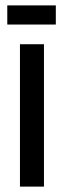

<svg xmlns="http://www.w3.org/2000/svg" viewBox="-20 -692 237 712"><path d="M54 0V-528H143V0ZM7 -601V-672H187V-601Z"/></svg>

Font: Bricolage Grotesque 36pt Condensed
Style: Regular
Weight: 400
Width: 3
Designer: Mathieu Triay
Foundry: Atelier Triay
Version: Version 1.001;gftools[0.9.33.dev8+g029e19f]